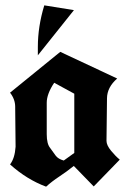

<svg xmlns="http://www.w3.org/2000/svg" viewBox="-20 -722 490 728"><path d="M18.1 -370.6 208.5 -525.4 424.3 -424.3Q386.2 -391.1 385.7 -349.6L383.8 -188Q383.8 -171.4 401.1 -150.4Q418.5 -129.4 434.1 -116.7L335.4 -15.1L259.8 -92.8Q232.4 -70.8 204.6 -52.5Q176.8 -34.2 154.8 -14.2Q81.5 -41.5 18.1 -98.6Q36.1 -121.6 39.1 -165.5L37.6 -313Q37.6 -314.9 37.6 -316.9Q37.6 -345.7 18.1 -370.6ZM185.5 -408.2Q157.2 -365.7 157.2 -332.5V-212.9Q157.2 -176.3 170.4 -160.6Q181.6 -144.5 191.2 -131.8Q200.7 -119.1 221.7 -113.3L261.7 -142.1V-366.7ZM123.5 -512.2Q123.5 -520 123.5 -543.9Q123.5 -621.6 147.9 -701.7L260.3 -683.6Z"/></svg>

Font: UnifrakturCook
Style: Bold
Weight: 700
Designer: j. 'mach' wust
Version: Version 2011-09-01